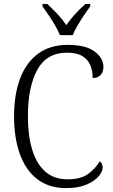

<svg xmlns="http://www.w3.org/2000/svg" viewBox="-20 -954 581 984"><path d="M319 10Q231 10 171.5 -35.5Q112 -81 82 -164Q52 -247 52 -358Q52 -469 83 -551.5Q114 -634 175.5 -679Q237 -724 327 -724Q420 -724 465 -690Q510 -656 510 -611Q510 -584 495 -569Q480 -554 455 -554Q455 -590 443 -619.5Q431 -649 402 -666.5Q373 -684 323 -684Q219 -684 171 -596Q123 -508 123 -358Q123 -261 144.5 -188.5Q166 -116 211 -75.5Q256 -35 326 -35Q394 -35 431.5 -62.5Q469 -90 491 -127Q506 -117 506 -95Q506 -75 485.5 -50.5Q465 -26 423.5 -8Q382 10 319 10ZM287 -774Q278 -797 262.5 -823.5Q247 -850 229.5 -876Q212 -902 198 -921V-934H222Q251 -907 275 -881.5Q299 -856 320 -825Q341 -856 364.5 -881.5Q388 -907 418 -934H442V-921Q428 -902 410.5 -876Q393 -850 377.5 -823.5Q362 -797 353 -774Z"/></svg>

Font: Noto Serif SemiCondensed Light
Style: Regular
Weight: 300
Width: 4
Designer: Monotype Design Team
Foundry: Monotype Imaging Inc.
Version: Version 2.013